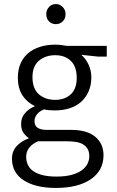

<svg xmlns="http://www.w3.org/2000/svg" viewBox="-20 -696 576 946"><path d="M68 -314Q68 -353 81.5 -383.5Q95 -414 119.5 -434.5Q144 -455 178 -465.5Q212 -476 252 -476Q269 -476 282.5 -474Q296 -472 309 -470H506V-417H464L380 -426Q403 -407 416.5 -377.5Q430 -348 430 -315Q430 -276 416.5 -245.5Q403 -215 379.5 -194Q356 -173 323 -162.5Q290 -152 251 -152Q237 -152 223.5 -153Q210 -154 197 -157Q174 -148 162 -132.5Q150 -117 150 -100Q150 -76 166 -66Q182 -56 210 -56H331Q409 -56 449.5 -22Q490 12 490 69Q490 144 427.5 187Q365 230 255 230Q155 230 97 192.5Q39 155 39 86Q39 49 62 24Q85 -1 123 -15Q106 -26 95 -42.5Q84 -59 84 -85Q84 -117 103.5 -139Q123 -161 152 -173Q114 -191 91 -225.5Q68 -260 68 -314ZM168 0Q141 11 125 30.5Q109 50 109 76Q109 125 147.5 149.5Q186 174 258 174Q302 174 333 165.5Q364 157 383.5 142.5Q403 128 411.5 110Q420 92 420 74Q420 52 411.5 37.5Q403 23 388 14.5Q373 6 352 3Q331 0 306 0ZM358 -312Q358 -368 329 -396Q300 -424 252 -424Q204 -424 172 -397Q140 -370 140 -316Q140 -259 171.5 -231.5Q203 -204 251 -204Q299 -204 328.5 -231Q358 -258 358 -312ZM208 -627Q208 -647 221.5 -661.5Q235 -676 255 -676Q275 -676 289 -661.5Q303 -647 303 -627Q303 -604 289 -590.5Q275 -577 255 -577Q235 -577 221.5 -590.5Q208 -604 208 -627Z"/></svg>

Font: Ek Mukta Light
Style: Regular
Weight: 300
Designer: Girish Dalvi and Yashodeep Gholap
Foundry: Ek Type
Version: Version 2.538;PS 1.002;hotconv 16.6.51;makeotf.lib2.5.65220;